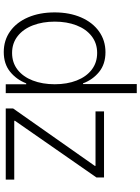

<svg xmlns="http://www.w3.org/2000/svg" viewBox="119 -866 758 1036"><g transform="rotate(90 498.0 -348.0)"><path d="M46.9 -263.7Q46.9 -343.8 73.7 -406Q100.6 -468.3 149.4 -503.2Q198.2 -538.1 261.7 -538.1Q325.7 -538.1 367.9 -503.9Q410.2 -469.7 429.7 -417H433.6V-707H482.4V0H434.6V-110.4H429.7Q409.2 -57.6 366.9 -23.4Q324.7 10.7 260.7 10.7Q197.3 10.7 148.7 -23.9Q100.1 -58.6 73.5 -120.8Q46.9 -183.1 46.9 -263.7ZM434.6 -264.6Q434.6 -331.1 414.3 -382.8Q394 -434.6 356 -463.9Q317.9 -493.2 265.6 -493.2Q213.4 -493.2 175 -463.4Q136.7 -433.6 116.7 -381.6Q96.7 -329.6 96.7 -264.6Q96.7 -199.2 116.7 -146.7Q136.7 -94.2 175 -64.2Q213.4 -34.2 265.6 -34.2Q317.9 -34.2 356 -63.7Q394 -93.3 414.3 -145.5Q434.6 -197.8 434.6 -264.6ZM565.4 -40 875 -480.5V-484.4H581.1V-530.3H937.5V-489.3L631.8 -49.8V-45.9H949.2V0H565.4Z"/></g></svg>

Font: Pretendard Std ExtraLight
Style: Regular
Weight: 200
Designer: Base glyphs from Inter by Rasmus Andersson; Hangeul glyphs from Noto Sans CJK(Source Han Sans) by Jang Soo-young and Kan
Foundry: Kil Hyung-jin
Version: Version 1.309